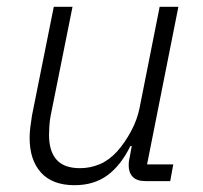

<svg xmlns="http://www.w3.org/2000/svg" viewBox="-20 -532 597 564"><path d="M138 -512H193L129 -193Q126 -178 125 -162Q124 -146 124 -136Q124 -88 146 -63Q168 -38 215 -38Q245 -38 272.5 -49.5Q300 -61 324 -87Q347 -113 365 -146.5Q383 -180 390 -215L449 -512H504L412 -49H489L480 0H407Q382 0 370 -12.5Q358 -25 358 -46Q358 -51 358.5 -56.5Q359 -62 361 -70L367 -103H363Q335 -46 295.5 -17Q256 12 199 12Q134 12 100.5 -25Q67 -62 67 -127Q67 -141 69 -158Q71 -175 74 -193Z"/></svg>

Font: IBM Plex Sans Light
Style: Italic
Weight: 300
Italic angle: -11.31°
Designer: Mike Abbink, Paul van der Laan, Pieter van Rosmalen
Foundry: Bold Monday
Version: Version 3.201